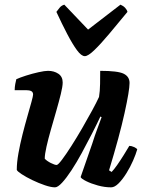

<svg xmlns="http://www.w3.org/2000/svg" viewBox="-20 -804 616 824"><path d="M216 0Q199 0 172.5 -9Q146 -18 119 -31Q92 -44 73 -56.5Q54 -69 52 -75Q52 -106 59 -145.5Q66 -185 76.5 -226.5Q87 -268 97.5 -304.5Q108 -341 115 -366.5Q122 -392 122 -398Q122 -409 114 -413Q106 -417 92 -417H43Q43 -430 45.5 -443.5Q48 -457 50 -464Q65 -471 91.5 -479.5Q118 -488 145 -494Q172 -500 186 -500Q212 -500 230.5 -487.5Q249 -475 249 -450Q249 -433 241 -400.5Q233 -368 221.5 -328Q210 -288 198.5 -248Q187 -208 179.5 -174.5Q172 -141 172 -123Q181 -113 198 -104.5Q215 -96 223 -96Q229 -96 246 -118.5Q263 -141 286 -177Q309 -213 332.5 -253.5Q356 -294 375.5 -330Q395 -366 405 -388Q409 -412 409.5 -444Q410 -476 410 -500Q486 -500 511 -487.5Q536 -475 536 -448Q536 -416 514.5 -318.5Q493 -221 448 -73L459 -66Q469 -76 483 -96Q497 -116 511 -138.5Q525 -161 535 -178Q544 -178 555 -173Q566 -168 569 -163Q563 -142 551 -114.5Q539 -87 522.5 -60.5Q506 -34 489 -17Q472 0 457 0Q429 0 400 -8Q371 -16 350 -26.5Q329 -37 326 -44L376 -188Q387 -223 398.5 -253.5Q410 -284 416 -301L411 -304Q395 -270 374 -229Q353 -188 331 -147.5Q309 -107 287 -73.5Q265 -40 246.5 -20Q228 0 216 0ZM344 -563Q329 -563 310 -589Q291 -615 268.5 -658Q246 -701 222 -753Q229 -762 236 -771Q243 -780 256 -784L358 -677L497 -784Q509 -779 517 -770.5Q525 -762 527 -753Q485 -702 448.5 -658.5Q412 -615 385 -589Q358 -563 344 -563Z"/></svg>

Font: Texturina ExtraBold
Style: Italic
Weight: 800
Italic angle: -11°
Designer: Guillermo Torres Carreño
Foundry: Omnibus-Type
Version: Version 1.002; ttfautohint (v1.8.3)